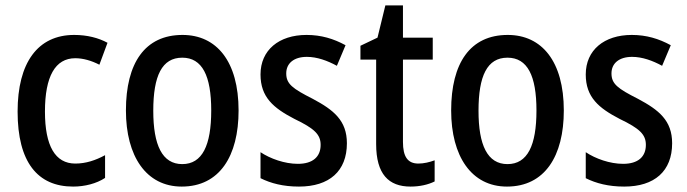

<svg xmlns="http://www.w3.org/2000/svg" viewBox="-20 -679 2536 709"><path d="M250 10C293 10 336 -1 368 -22V-106C333 -87 297 -75 258 -75C184 -75 146 -140 146 -267C146 -397 184 -464 258 -464C287 -464 318 -455 347 -440L377 -521C344 -539 302 -550 254 -550C119 -550 45 -447 45 -267C45 -80 119 10 250 10Z M861 -271C861 -452 780 -550 654 -550C515 -550 445 -446 445 -271C445 -102 520 10 651 10C791 10 861 -103 861 -271ZM546 -270C546 -399 578 -466 653 -466C727 -466 760 -399 760 -271C760 -142 727 -73 653 -73C579 -73 546 -143 546 -270Z M1261 -150C1261 -234 1212 -273 1135 -314C1060 -352 1037 -369 1037 -408C1037 -445 1065 -469 1113 -469C1151 -469 1189 -455 1224 -436L1256 -512C1212 -536 1166 -550 1112 -550C1010 -550 942 -494 942 -404C942 -320 990 -280 1067 -240C1142 -204 1164 -182 1164 -144C1164 -100 1135 -74 1080 -74C1031 -74 978 -93 942 -117V-21C980 -2 1026 10 1084 10C1196 10 1261 -47 1261 -150Z M1525 -75C1485 -75 1468 -101 1468 -155V-459H1578V-540H1468V-659H1403L1374 -540L1311 -510V-459H1369V-147C1369 -36 1415 10 1496 10C1530 10 1561 3 1585 -9V-87C1566 -80 1545 -75 1525 -75Z M2062 -271C2062 -452 1981 -550 1855 -550C1716 -550 1646 -446 1646 -271C1646 -102 1721 10 1852 10C1992 10 2062 -103 2062 -271ZM1747 -270C1747 -399 1779 -466 1854 -466C1928 -466 1961 -399 1961 -271C1961 -142 1928 -73 1854 -73C1780 -73 1747 -143 1747 -270Z M2462 -150C2462 -234 2413 -273 2336 -314C2261 -352 2238 -369 2238 -408C2238 -445 2266 -469 2314 -469C2352 -469 2390 -455 2425 -436L2457 -512C2413 -536 2367 -550 2313 -550C2211 -550 2143 -494 2143 -404C2143 -320 2191 -280 2268 -240C2343 -204 2365 -182 2365 -144C2365 -100 2336 -74 2281 -74C2232 -74 2179 -93 2143 -117V-21C2181 -2 2227 10 2285 10C2397 10 2462 -47 2462 -150Z"/></svg>

Font: Noto Sans Devanagari Condensed Medium
Style: Regular
Weight: 500
Width: 3
Designer: Jelle Bosma - Monotype Design Team
Foundry: Monotype Imaging Inc.
Version: Version 2.004